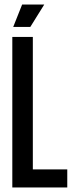

<svg xmlns="http://www.w3.org/2000/svg" viewBox="-20 -822 321 842"><path d="M34 0V-660H124V-79H275V0ZM113 -704H38L77 -802H174Z"/></svg>

Font: Bricolage Grotesque 96pt Condensed
Style: Regular
Weight: 400
Width: 3
Designer: Mathieu Triay
Foundry: Atelier Triay
Version: Version 1.001; ttfautohint (v1.8.4.7-5d5b);gftools[0.9.33.de